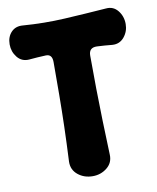

<svg xmlns="http://www.w3.org/2000/svg" viewBox="-80 -749 681 831"><g transform="rotate(-10 260.0 -333.5)"><path d="M349 -61Q351 -25 324 -3Q297 19 261 19Q223 19 196 -3Q169 -25 170 -61Q174 -143 176 -213Q178 -283 178.5 -352Q179 -421 179 -497Q179 -532 151 -531Q132 -530 113.5 -529Q95 -528 76 -526Q44 -524 24.5 -548.5Q5 -573 5 -605Q5 -638 24.5 -658.5Q44 -679 76 -676Q168 -669 259 -674Q350 -679 443 -686Q475 -689 495 -664Q515 -639 515 -605Q515 -573 495 -548.5Q475 -524 443 -526Q426 -528 409 -529Q392 -530 375 -531Q340 -532 340 -497Q340 -421 341 -351Q342 -281 344 -211Q346 -141 349 -61Z"/></g></svg>

Font: Winky Sans
Style: Bold
Weight: 700
Designer: Simon Atzbach
Foundry: typofactur
Version: Version 1.205